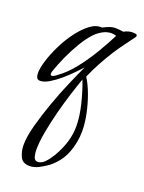

<svg xmlns="http://www.w3.org/2000/svg" viewBox="-123 -353 559 746"><g transform="rotate(20 156.5 19.5)"><path d="M94 332Q65 332 55 309.5Q45 287 45 263Q45 229 58 180.5Q71 132 90 79Q109 26 129.5 -21.5Q150 -69 165 -101Q155 -90 137.5 -72Q120 -54 99 -36Q78 -18 57 -5.5Q36 7 20 7Q9 7 5.5 -1Q2 -9 2 -19Q2 -40 12 -72Q22 -104 39.5 -139.5Q57 -175 79.5 -205Q102 -235 126.5 -253.5Q151 -272 176 -270Q187 -276 200 -281Q213 -286 226 -286Q234 -286 242.5 -285Q251 -284 259 -283Q267 -288 276.5 -290.5Q286 -293 295 -293Q299 -293 306 -292Q313 -291 313 -285L312 -281Q296 -259 280 -237.5Q264 -216 249 -193Q230 -163 213.5 -132.5Q197 -102 183 -70Q200 -43 213 -7Q226 29 233.5 66Q241 103 241 135Q241 182 224 225.5Q207 269 168 300Q153 311 133.5 321.5Q114 332 94 332ZM56 -27Q61 -27 67.5 -31.5Q74 -36 78 -39Q110 -62 140 -100Q170 -138 195.5 -181Q221 -224 238 -258Q234 -260 229 -261Q224 -262 219 -262Q200 -262 182 -252Q164 -242 151 -228Q132 -208 112.5 -175.5Q93 -143 77.5 -108.5Q62 -74 53 -47Q52 -44 51 -41Q50 -38 50 -34Q50 -27 56 -27ZM119 306Q134 306 147.5 292Q161 278 173 258Q185 238 193 218.5Q201 199 204 188Q213 156 213 125Q213 84 200.5 33.5Q188 -17 173 -54Q162 -23 149 18Q136 59 124.5 104Q113 149 105.5 190.5Q98 232 98 265Q98 275 101.5 290.5Q105 306 119 306Z"/></g></svg>

Font: Bonheur Royale
Style: Regular
Weight: 400
Designer: Robert E. Leuschke
Foundry: Robert E. Leuschke
Version: Version 1.010; ttfautohint (v1.8.3)